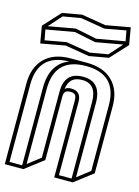

<svg xmlns="http://www.w3.org/2000/svg" viewBox="-124 -900 699 968"><g transform="rotate(15 225.0 -415.5)"><path d="M15 -634 0 -723 81 -811 182 -829 308 -808 424 -829 435 -831 450 -742 369 -654 268 -636 142 -657 26 -636ZM308 -790 182 -811 89 -795 29 -728 169 -753 281 -730 428 -756 418 -810ZM281 -712 169 -735 22 -709 32 -655 142 -675 268 -654 361 -670 421 -737ZM0 0V-421Q0 -506 48 -553.5Q96 -601 182 -601H268Q354 -601 402 -554Q450 -507 450 -422V-73L355 0H258V-398Q258 -422 250.5 -430Q243 -438 225 -438Q208 -438 200 -430.5Q192 -423 192 -404V-73L97 0ZM20 -421V-17H86V-421Q86 -548 180 -584Q20 -582 20 -421ZM364 -416V-29L430 -80V-422Q430 -584 268 -584Q106 -584 106 -421V-29L172 -80V-425Q172 -528 268 -528Q364 -528 364 -416ZM278 -399V-17H344V-416Q344 -511 268 -511Q234 -511 216 -495Q198 -479 193 -444Q204 -455 225 -455Q278 -455 278 -399Z"/></g></svg>

Font: Imposible
Style: Regular
Weight: 400
Designer: Rodrigo Fuenzalida
Foundry: fragTYPE
Version: Version 1.000